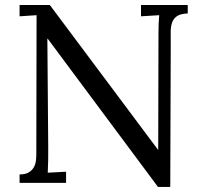

<svg xmlns="http://www.w3.org/2000/svg" viewBox="-20 -720 802 756"><path d="M650.4 16.1H602.1L168 -567.4H166.5L169.9 -139.2Q169.9 -113.3 169.7 -88.6Q169.4 -64 168 -40L240.2 -43.9V0H57.1V-33.2Q80.1 -33.2 93.3 -41.3Q106.4 -49.3 113 -61Q119.6 -72.8 121.3 -86.4Q123 -100.1 123 -111.8L124 -660.2L57.1 -655.8V-700.2H176.3L602.1 -130.4H603L604 -587.9Q604 -629.9 606.9 -660.2L535.2 -655.8V-700.2H719.2V-667Q690.9 -666 677 -656.5Q663.1 -647 657.5 -630.9Q651.9 -614.7 652.1 -592.8Q652.3 -570.8 652.3 -543.9Z"/></svg>

Font: Lora
Style: Regular
Weight: 400
Designer: Olga Karpushina, Alexei Vanyashin
Foundry: Cyreal (www.cyreal.org, a@cyreal.org)
Version: Version 1.014